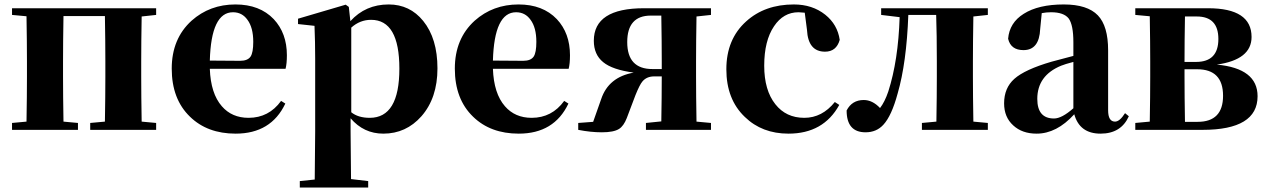

<svg xmlns="http://www.w3.org/2000/svg" viewBox="-20 -583 5694 862"><path d="M616 -509Q614 -393 614 -308V-238Q614 -153 616 -37L681 -31V0H385V-31L451 -37Q453 -153 453 -238V-308Q453 -395 451 -511H265Q263 -395 263 -308V-238Q263 -153 265 -37L330 -31V0H34V-31L99 -37Q101 -153 101 -238V-308Q101 -392 99 -510L34 -516V-546H681V-516Z M1058 -310Q1092 -310 1105 -329Q1117 -347 1117 -395Q1117 -459 1091 -494Q1067 -528 1026 -528Q928 -528 922 -311ZM1261 -118Q1197 17 1038 17Q911 17 833 -59Q751 -138 751 -275Q751 -409 840 -490Q922 -563 1037 -563Q1146 -563 1209 -497Q1268 -434 1268 -335Q1268 -297 1262 -274H922Q926 -163 976 -106Q1021 -54 1096 -54Q1187 -54 1242 -130Z M1557 -79Q1588 -54 1640 -54Q1773 -54 1773 -275Q1773 -494 1646 -494Q1596 -494 1557 -459ZM1553 -488Q1621 -563 1725 -563Q1820 -563 1880 -489Q1944 -410 1944 -276Q1944 -143 1872 -61Q1803 17 1701 17Q1613 17 1554 -52V7Q1554 65 1556 221L1633 230V259H1326V230L1393 223Q1395 65 1395 7V-320Q1395 -395 1392 -467L1318 -475V-499L1532 -562L1546 -552Z M2329 -310Q2363 -310 2376 -329Q2388 -347 2388 -395Q2388 -459 2362 -494Q2338 -528 2297 -528Q2199 -528 2193 -311ZM2532 -118Q2468 17 2309 17Q2182 17 2104 -59Q2022 -138 2022 -275Q2022 -409 2111 -490Q2193 -563 2308 -563Q2417 -563 2480 -497Q2539 -434 2539 -335Q2539 -297 2533 -274H2193Q2197 -163 2247 -106Q2292 -54 2367 -54Q2458 -54 2513 -130Z M2951 -273V-308Q2951 -397 2949 -513H2902Q2796 -513 2796 -394Q2796 -273 2909 -273ZM3107 -509Q3105 -393 3105 -308V-238Q3105 -153 3107 -37L3172 -31V0H2880V-31L2949 -38Q2951 -148 2951 -240H2917Q2883 -240 2864 -217Q2852 -203 2833 -156L2794 -53Q2780 -17 2759 -4Q2735 11 2682 11Q2632 11 2576 0V-31L2643 -36L2679 -138Q2712 -237 2825 -257Q2729 -270 2688 -304Q2646 -338 2646 -400Q2646 -546 2871 -546H3172V-516Z M3593 -526Q3573 -528 3565 -528Q3497 -528 3455 -465Q3411 -400 3411 -288Q3411 -178 3461 -115Q3509 -54 3591 -54Q3671 -54 3728 -125L3748 -112Q3677 17 3520 17Q3401 17 3324 -58Q3241 -137 3241 -272Q3241 -407 3330 -487Q3414 -563 3544 -563Q3627 -563 3685 -517Q3740 -473 3750 -404Q3735 -351 3684 -351Q3608 -351 3603 -449Z M4350 -509Q4348 -393 4348 -308V-238Q4348 -153 4350 -37L4415 -31V0H4119V-31L4184 -37Q4186 -153 4186 -238V-308Q4186 -429 4183 -516H4058Q4050 -301 4010 -163Q3983 -63 3946 -23Q3915 11 3866 11Q3781 11 3781 -87Q3805 -134 3858 -134Q3897 -134 3931 -98Q3952 -125 3968 -172Q4013 -312 4019 -506L3936 -516V-546H4415V-516Z M4799 -305Q4761 -295 4744 -288Q4637 -244 4637 -139Q4637 -51 4712 -51Q4747 -51 4799 -97ZM4601 -510 4585 -504ZM5048 -61Q5013 17 4921 17Q4827 17 4803 -70Q4724 17 4634 17Q4569 17 4529 -20Q4488 -57 4488 -119Q4488 -188 4534 -229Q4581 -271 4701 -306Q4729 -314 4799 -332V-393Q4799 -471 4778 -500Q4756 -528 4699 -528Q4677 -528 4657 -524L4650 -453Q4646 -358 4575 -358Q4518 -358 4506 -409Q4512 -481 4576 -521Q4642 -563 4756 -563Q4862 -563 4909 -514Q4955 -466 4955 -357V-88Q4955 -37 4986 -37Q5007 -37 5031 -75Z M5357 -36Q5471 -36 5471 -153Q5471 -272 5355 -272H5298V-238Q5298 -152 5300 -36ZM5300 -509Q5298 -399 5298 -305H5350Q5450 -305 5450 -408Q5450 -509 5353 -509ZM5404 -546Q5599 -546 5599 -417Q5599 -315 5443 -293Q5626 -276 5626 -151Q5626 0 5379 0H5077V-31L5142 -37Q5144 -153 5144 -238V-308Q5144 -392 5142 -510L5077 -516V-546Z"/></svg>

Font: Source Han Serif CN Heavy
Style: Regular
Weight: 900
Designer: Ryoko NISHIZUKA  (kana & ideographs); Frank Grießhammer (Latin, Greek & Cyrillic); Wenlong ZHANG  (bopomofo); Sandoll Co
Foundry: Adobe Systems Incorporated
Version: Version 1.000;PS 1;hotconv 16.6.53;makeotf.lib2.5.65590